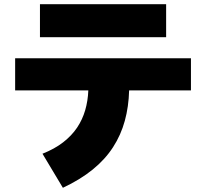

<svg xmlns="http://www.w3.org/2000/svg" viewBox="-20 -777 980 913"><path d="M770 -757V-600H170V-757ZM888 -347H594Q592 -270 573.5 -202.5Q555 -135 517.5 -77Q480 -19 421 29Q362 77 279 116L182 -46Q240 -69 280.5 -100.5Q321 -132 346.5 -170Q372 -208 385 -252.5Q398 -297 400 -347H52V-500H888Z"/></svg>

Font: OA Gothic ExtraBold
Style: Regular
Weight: 800
Designer: Choi Chi-young, Lee Jaesang, Lee Juhyun, Han Dohee
Foundry: DDUNGSANG CORP.
Version: Version 1.000;Build 20210203